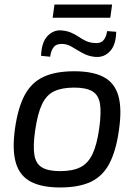

<svg xmlns="http://www.w3.org/2000/svg" viewBox="-20 -813 604 846"><path d="M307 -499Q389 -499 437 -473.5Q485 -448 501.5 -391Q518 -334 504 -239Q491 -147 461.5 -91.5Q432 -36 379.5 -11.5Q327 13 245 13Q164 13 115.5 -12.5Q67 -38 50 -95Q33 -152 46 -246Q59 -338 88.5 -393.5Q118 -449 171 -474Q224 -499 307 -499ZM307 -427Q253 -427 219 -411Q185 -395 165.5 -354.5Q146 -314 135 -239Q125 -170 131.5 -130.5Q138 -91 165.5 -75Q193 -59 245 -59Q300 -59 334 -76Q368 -93 387.5 -134Q407 -175 417 -246Q427 -317 420.5 -356Q414 -395 386.5 -411Q359 -427 307 -427ZM251 -679Q275 -677 292.5 -669.5Q310 -662 325 -652Q340 -642 355.5 -634Q371 -626 391 -624Q421 -620 434.5 -634Q448 -648 452 -676L492 -673Q491 -616 465.5 -588Q440 -560 403 -562Q377 -564 358 -572.5Q339 -581 323 -591Q307 -601 292.5 -609Q278 -617 261 -619Q232 -622 218.5 -607.5Q205 -593 201 -563L161 -567Q163 -627 189.5 -654.5Q216 -682 251 -679ZM474 -793 466 -735H212L220 -793Z"/></svg>

Font: Exo 2
Style: Italic
Weight: 400
Italic angle: -8°
Designer: Natanael Gama
Foundry: Natanael Gama
Version: Version 2.010